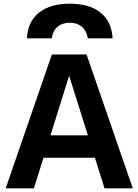

<svg xmlns="http://www.w3.org/2000/svg" viewBox="-20 -1027 755 1047"><path d="M361 -1007Q468 -1007 528.5 -958Q589 -909 594 -818H459Q452 -859 426.5 -881Q401 -903 361 -903Q320 -903 294 -881Q268 -859 262 -818H127Q131 -909 192.5 -958Q254 -1007 361 -1007ZM11 0 263 -730H452L704 0H550L358 -611H356L165 0ZM158 -167V-289H558V-167Z"/></svg>

Font: M PLUS 2
Style: Bold
Weight: 700
Designer: Coji Morishita
Foundry: UNDERFOREST DESIGN
Version: Version 1.001